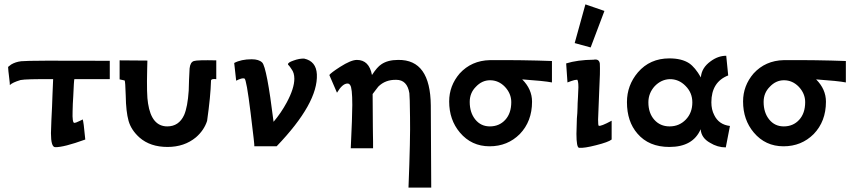

<svg xmlns="http://www.w3.org/2000/svg" viewBox="-20 -664 3903 878"><path d="M482 -386V-302H320Q318 -296 315 -224Q314 -212 313 -189.5Q312 -167 312 -156Q310 -102 320 -102Q326 -102 340 -109Q356 -116 358 -118Q362 -112 370 -26Q271 10 232 9Q213 8 213 -55Q213 -62 215 -114Q218 -162 218 -176Q218 -189 220 -231Q222 -273 223 -302Q98 -303 74 -298Q37 -287 25 -275Q26 -276 21 -317Q20 -324 18.5 -338Q17 -352 17 -358Q24 -364 31 -369Q51 -381 77 -384Q109 -388 482 -386Z M969 -388V-302Q947 -305 945 -296Q943 -223 927 -111Q913 -68 876 -36Q823 8 746 8Q667 8 618 -35Q580 -69 568 -111Q556 -154 555 -226Q553 -293 550 -296Q548 -296 527 -301V-388L654 -387L653 -348Q650 -229 657 -191Q673 -86 745 -86Q798 -86 822 -138Q838 -175 843 -250Q843 -266 844.5 -300Q846 -334 847 -351Q850 -380 867 -385Q883 -390 969 -388Z M1429 -324Q1435 -193 1245 5H1143Q1144 5 1140 -31Q1136 -67 1126 -148Q1107 -302 1098 -305Q1087 -309 1060 -295L1051 -376Q1083 -393 1131 -393Q1164 -393 1179 -378Q1200 -357 1231 -107Q1265 -147 1291 -195Q1326 -260 1326 -304Q1326 -331 1313 -348Q1311 -352 1305.5 -359Q1300 -366 1297 -369Q1295 -378 1322 -387Q1349 -397 1371 -396Q1426 -384 1429 -324Z M1950 -182 1952 194H1848Q1857 -34 1855 -129Q1854 -224 1852 -238Q1842 -299 1792 -299Q1742 -300 1710 -268Q1705 -262 1696.5 -250.5Q1688 -239 1684 -234Q1684 -152 1685 -85Q1685 -65 1685.5 -45.5Q1686 -26 1686 -16.5Q1686 -7 1686 4Q1686 15 1686 14H1584Q1591 -133 1591 -184Q1591 -264 1581 -275Q1577 -282 1569 -282Q1546 -282 1521 -240L1486 -321Q1493 -331 1535 -358Q1585 -390 1612 -390Q1668 -390 1681 -321Q1705 -358 1724 -370Q1753 -390 1801 -390Q1875 -391 1912 -339Q1949 -287 1950 -182Z M2504 -385V-287Q2468 -294 2368 -301Q2413 -256 2413 -199Q2413 -109 2357 -51Q2301 5 2219 5Q2136 5 2083 -58Q2034 -116 2034 -200Q2034 -272 2082 -328Q2136 -387 2220 -389Q2371 -390 2504 -385ZM2318 -197Q2318 -236 2289 -267Q2260 -297 2221 -297Q2184 -297 2156 -267Q2128 -239 2128 -198Q2128 -149 2153.5 -117.5Q2179 -86 2220 -86Q2263 -86 2290.5 -116Q2318 -146 2318 -197Z M2657 -644 2744 -614 2681 -447 2608 -467ZM2777 -112V-26Q2762 -14 2706 0Q2652 14 2628 12Q2616 10 2616 -52Q2616 -64 2618 -122Q2619 -131 2620 -147Q2621 -163 2621 -172Q2621 -188 2623 -219Q2625 -250 2625 -265Q2625 -283 2623 -291Q2621 -299 2620.5 -299Q2620 -299 2615 -299Q2609 -299 2592.5 -293.5Q2576 -288 2575 -287L2569 -374Q2620 -390 2694 -391Q2720 -396 2723 -373Q2725 -338 2720 -244Q2715 -126 2715 -117Q2715 -90 2718 -89Q2727 -85 2777 -112Z M3318 -88 3299 10Q3261 10 3227 -11Q3187 -33 3184 -73Q3149 8 3041 8Q2947 8 2895 -53Q2847 -108 2847 -197Q2847 -274 2897 -333Q2952 -397 3041 -397Q3097 -397 3131 -375Q3159 -356 3185 -310Q3188 -354 3230 -384Q3264 -409 3301 -409L3310 -319Q3233 -289 3233 -196Q3233 -163 3246 -138Q3267 -94 3318 -88ZM3146 -196Q3146 -240 3115 -271Q3084 -303 3041 -302Q3003 -300 2974 -270Q2945 -238 2945 -196Q2945 -147 2972 -116.5Q2999 -86 3042 -86Q3086 -86 3116 -117Q3146 -148 3146 -196Z M3848 -385V-287Q3812 -294 3712 -301Q3757 -256 3757 -199Q3757 -109 3701 -51Q3645 5 3563 5Q3480 5 3427 -58Q3378 -116 3378 -200Q3378 -272 3426 -328Q3480 -387 3564 -389Q3715 -390 3848 -385ZM3662 -197Q3662 -236 3633 -267Q3604 -297 3565 -297Q3528 -297 3500 -267Q3472 -239 3472 -198Q3472 -149 3497.5 -117.5Q3523 -86 3564 -86Q3607 -86 3634.5 -116Q3662 -146 3662 -197Z"/></svg>

Font: GFS Neohellenic Rg
Style: Bold
Weight: 700
Designer: Designed by Takis Katsoulidis and George D. Matthiopoulos.
Foundry: Designed by Takis Katsoulidis and George D. Matthiopoulos.
Version: Version 1.0